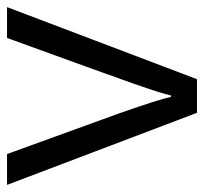

<svg xmlns="http://www.w3.org/2000/svg" viewBox="-37 -538 575 541"><g transform="rotate(-90 250.5 -267.5)"><path d="M203.1 0 0 -535.2H86.9L202.1 -217.8Q241.2 -106.4 248 -73.2H252Q257.3 -99.1 285.9 -180.4Q314.5 -261.7 414.1 -535.2H501L297.9 0Z"/></g></svg>

Font: f06041945
Style: Regular
Weight: 400
Foundry: Ascender Corporation
Version: Version 1.10